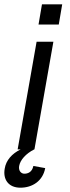

<svg xmlns="http://www.w3.org/2000/svg" viewBox="-70 -694 327 892"><path d="M109 -580H203L219 -674H125ZM-48 89C-57 137 -33 178 25 178C80 178 129 147 140 87L85 77C79 107 58 113 43 113C28 113 15 99 19 77C24 49 50 20 89 0H90L178 -500H100L12 0H26C-15 20 -42 51 -48 89Z"/></svg>

Font: Uncut Sans
Style: Italic
Weight: 400
Italic angle: -10°
Designer: Kasper Nordkvist
Foundry: Uncut Type
Version: Version 1.111;FEAKit 1.0